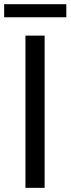

<svg xmlns="http://www.w3.org/2000/svg" viewBox="-22 -905 340 925"><path d="M100.6 0V-733.4H193V0ZM-2 -821.8V-884.8H297.5V-821.8Z"/></svg>

Font: Noto Sans TC Thin
Style: Regular
Weight: 100
Designer: Ryoko NISHIZUKA 西塚涼子 (kana, bopomofo & ideographs); Paul D. Hunt (Latin, Greek & Cyrillic); Sandoll Communications 산돌커뮤니
Foundry: Adobe
Version: Version 2.004-H2;hotconv 1.0.118;makeotfexe 2.5.65603